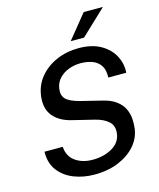

<svg xmlns="http://www.w3.org/2000/svg" viewBox="-135 -1023 933 1128"><g transform="rotate(-15 332.0 -459.5)"><path d="M299 10Q232 10 174.5 -12.5Q117 -35 82 -80.8Q47 -126.5 48.5 -196H159.5Q163.5 -137.5 206 -107.2Q248.5 -77 311 -77Q379 -77 429.5 -106.2Q480 -135.5 487 -188Q493.5 -235 464.8 -261.8Q436 -288.5 382.5 -301.5L256 -332.5Q180 -349.5 141.8 -395.8Q103.5 -442 114 -518.5Q122.5 -582.5 162.5 -630.5Q202.5 -678.5 264 -705.2Q325.5 -732 399 -732Q479.5 -732 533 -701.2Q586.5 -670.5 611.8 -621.8Q637 -573 632.5 -520H523.5Q525.5 -566 507.8 -593Q490 -620 458.2 -631.8Q426.5 -643.5 387 -643.5Q348.5 -643.5 314 -630.2Q279.5 -617 256 -591.5Q232.5 -566 228 -529.5Q222.5 -492.5 243.2 -469.5Q264 -446.5 326 -430L449.5 -399.5Q503.5 -387.5 535 -364.2Q566.5 -341 580.8 -311.2Q595 -281.5 597.2 -250Q599.5 -218.5 595.5 -189.5Q588 -133.5 549 -88.5Q510 -43.5 446 -16.8Q382 10 299 10ZM483.5 -929H600.5L446.5 -783.5H365.5Z"/></g></svg>

Font: Public Sans Medium
Style: Italic
Weight: 500
Italic angle: -8°
Designer: The Public Sans project authors (U.S. Web Design System). Libre Franklin designed by Pablo Impallari and Rodrigo Fuenzal
Version: Version 1.007; ttfautohint (v1.8.1) -l 8 -r 50 -G 200 -x 14 